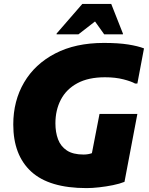

<svg xmlns="http://www.w3.org/2000/svg" viewBox="-20 -952 764 984"><path d="M48 -314Q48 -435 103.5 -529.5Q159 -624 263 -678Q367 -732 512 -732Q587 -732 637 -724Q687 -716 718 -704L684 -524H672Q653 -535 612 -545.5Q571 -556 518 -556Q433 -556 376.5 -525.5Q320 -495 292 -441.5Q264 -388 264 -320Q264 -274 277.5 -238Q291 -202 322.5 -181Q354 -160 408 -160Q432 -160 451 -167L490 -368H684L618 -20Q593 -10 558.5 -3Q524 4 488 8Q452 12 424 12Q232 12 140 -72.5Q48 -157 48 -314ZM270 -776V-780L402 -932H550L610 -780V-776H514L467 -842L382 -776Z"/></svg>

Font: Kufam Black
Style: Italic
Weight: 900
Italic angle: -11°
Designer: Artur Schmal
Foundry: Original Type
Version: Version 1.301; ttfautohint (v1.8.3)